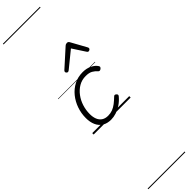

<svg xmlns="http://www.w3.org/2000/svg" viewBox="-671 -1215 1919 1919"><g transform="rotate(-45 289.0 -255.0)"><path d="M230 19Q174 19 136.5 -4.5Q99 -28 80 -71Q61 -114 61 -171Q61 -238 82.5 -300Q104 -362 144 -411.5Q184 -461 239.5 -490Q295 -519 363 -519Q418 -519 459 -498.5Q500 -478 520 -447Q526 -438 524 -431Q522 -424 512 -415Q502 -408 493.5 -408Q485 -408 478 -416Q459 -439 431.5 -454.5Q404 -470 357 -470Q302 -470 258 -444Q214 -418 182 -375Q150 -332 133.5 -279.5Q117 -227 117 -172Q117 -129 130 -97Q143 -65 169.5 -47.5Q196 -30 236 -30Q270 -30 299 -41Q328 -52 356 -73.5Q384 -95 414 -124Q422 -133 430.5 -131Q439 -129 445 -123Q453 -116 454 -108.5Q455 -101 447 -92Q415 -54 378 -29.5Q341 -5 303 7Q265 19 230 19ZM261 -623Q253 -623 246 -630Q239 -637 239 -645Q239 -650 241.5 -654Q244 -658 248 -662L429 -825Q437 -832 444 -834.5Q451 -837 459 -837Q466 -837 472 -834Q478 -831 483 -823L573 -660Q576 -655 577 -651Q578 -647 578 -644Q578 -635 569.5 -629Q561 -623 554 -623Q548 -623 543.5 -626Q539 -629 536 -634L448 -769L282 -634Q276 -629 271 -626Q266 -623 261 -623ZM0 763H523V773H0ZM0 -20H523V0H0ZM0 -505H523V-500H0ZM0 -1283H523V-1273H0Z"/></g></svg>

Font: Playwrite NL Guides
Style: Regular
Weight: 400
Designer: Veronika Burian, José Scaglione
Foundry: TypeTogether
Version: Version 1.003